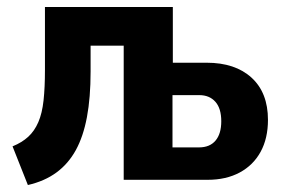

<svg xmlns="http://www.w3.org/2000/svg" viewBox="-20 -516 823 551"><path d="M60 15 16 -96Q43 -107 61 -123.5Q79 -140 90 -165.5Q101 -191 105 -228Q109 -265 109 -315V-496H476V-336H573Q655 -336 702 -293Q749 -250 749 -172Q749 -119 728 -80.5Q707 -42 668 -21Q629 0 576 0H335V-385H240V-311Q240 -236 229.5 -180Q219 -124 197.5 -85Q176 -46 142 -21Q108 4 60 15ZM475 -93H551Q582 -93 598.5 -112.5Q615 -132 615 -168Q615 -205 598 -224Q581 -243 552 -243H475Z"/></svg>

Font: Nunito Sans 10pt Condensed ExtraBold
Style: Regular
Weight: 800
Width: 3
Designer: Vernon Adams
Foundry: Vernon Adams
Version: Version 3.101;gftools[0.9.27]